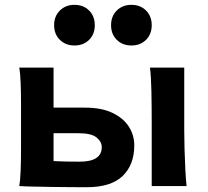

<svg xmlns="http://www.w3.org/2000/svg" viewBox="-20 -782 875 807"><path d="M68.4 -156.2V-342.3Q68.4 -392.6 66.7 -435.1Q64.9 -477.5 61 -498H205.1V-329.6H336.9Q406.7 -329.6 452.6 -307.6Q498.5 -285.6 521.5 -249.8Q544.4 -213.9 544.4 -170.9Q544.4 -89.4 495.4 -42.2Q446.3 4.9 344.2 4.9Q318.4 4.9 278.8 4.6Q239.3 4.4 196.8 3.7Q154.3 2.9 117.7 2.2Q81.1 1.5 61 0Q64.9 -20.5 66.7 -63.2Q68.4 -106 68.4 -156.2ZM205.1 -222.2V-105Q230 -103.5 258.3 -103Q286.6 -102.5 314.9 -102.5Q407.7 -102.5 407.7 -163.6Q407.7 -186.5 385.7 -204.3Q363.8 -222.2 307.6 -222.2ZM610.4 -498H754.4Q754.4 -498 754.4 -474.9Q754.4 -451.7 754.4 -416.3Q754.4 -380.9 754.4 -343Q754.4 -305.2 754.4 -274.7Q754.4 -244.1 754.4 -231.9Q754.4 -200.7 755.6 -156Q756.8 -111.3 759 -68.8Q761.2 -26.4 764.2 0H617.7Q617.7 0 617.7 -26.6Q617.7 -53.2 617.7 -94Q617.7 -134.8 617.7 -179Q617.7 -223.1 617.7 -258.8Q617.7 -330.1 616.5 -394.8Q615.2 -459.5 610.4 -498ZM446.8 -676.3Q446.8 -713.9 470.9 -737.8Q495.1 -761.7 532.2 -761.7Q569.8 -761.7 593.8 -737.8Q617.7 -713.9 617.7 -676.3Q617.7 -638.2 593.8 -614.5Q569.8 -590.8 532.2 -590.8Q495.1 -590.8 470.9 -614.5Q446.8 -638.2 446.8 -676.3ZM207.5 -676.3Q207.5 -713.9 231.7 -737.8Q255.9 -761.7 293 -761.7Q330.6 -761.7 354.5 -737.8Q378.4 -713.9 378.4 -676.3Q378.4 -638.2 354.5 -614.5Q330.6 -590.8 293 -590.8Q255.9 -590.8 231.7 -614.5Q207.5 -638.2 207.5 -676.3Z"/></svg>

Font: Andika
Style: Bold
Weight: 700
Designer: Victor Gaultney, Annie Olsen, Julie Remington, Don Collingsworth, Eric Hays, Becca Hirsbrunner
Foundry: SIL International
Version: Version 6.101